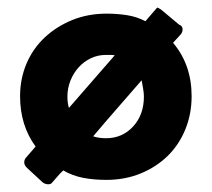

<svg xmlns="http://www.w3.org/2000/svg" viewBox="-20 -465 561 507"><path d="M486 -211Q486 -164 469.5 -123.5Q453 -83 423 -53.5Q393 -24 351.5 -7Q310 10 261 10Q227 10 199 4.5Q171 -1 147 -15L137 -5L116 19Q113 22 105.5 21.5Q98 21 92 16L51 -22Q44 -29 44 -36Q44 -43 48 -48L74 -78Q33 -134 33 -211Q33 -257 50 -297Q67 -337 98 -366Q129 -395 170.5 -412Q212 -429 262 -429Q289 -429 315 -425Q341 -421 364 -409L395 -445Q396 -445 398 -444Q400 -443 401.5 -442Q403 -441 405 -440L454 -399L453 -400Q461 -397 462 -389.5Q463 -382 458 -375L437 -352Q486 -294 486 -211ZM283 -319Q278 -320 271.5 -320Q265 -320 260 -320Q238 -320 219.5 -311Q201 -302 187.5 -287Q174 -272 166 -252Q158 -232 158 -210Q158 -193 162 -180ZM360 -210Q360 -219 358 -230.5Q356 -242 354 -253Q322 -216 290 -179.5Q258 -143 226 -105Q241 -100 260 -100Q303 -100 331.5 -131Q360 -162 360 -210Z"/></svg>

Font: Stadtwerke
Style: Bold
Weight: 700
Designer: Santiago Orozco
Foundry: Typemade
Version: Version 1.003